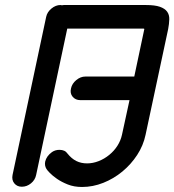

<svg xmlns="http://www.w3.org/2000/svg" viewBox="-20 -745 695 765"><path d="M164 -678Q168 -697 185 -711Q202 -725 221 -725Q224 -725 227 -724Q230 -725 234 -725H561Q597 -725 617 -718Q637 -711 646 -698.5Q655 -686 654.5 -668Q654 -650 650 -629L560 -208Q551 -165 526.5 -127.5Q502 -90 467.5 -61.5Q433 -33 391.5 -16.5Q350 0 307 0Q275 0 250 -10Q225 -20 207 -32.5Q189 -45 178 -56.5Q167 -68 165 -72Q157 -85 160 -101Q165 -123 187 -139Q200 -148 217 -148Q239 -148 249 -133Q265 -113 284 -103.5Q303 -94 327 -94Q350 -94 373 -103Q396 -112 415.5 -128Q435 -144 448 -164.5Q461 -185 466 -208L496 -346H300Q281 -346 269.5 -359.5Q258 -373 263 -393Q267 -412 284 -426Q301 -440 320 -440H515L555 -629Q555 -631 552 -631H248L124 -48Q120 -28 103.5 -14.5Q87 -1 67 -1Q48 -1 37 -14.5Q26 -28 30 -48Z"/></svg>

Font: VDS
Style: Italic
Weight: 400
Designer: artmaker
Foundry: artmaker
Version: Version 1.000 2009 initial release